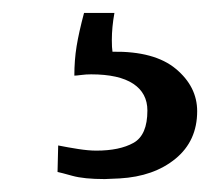

<svg xmlns="http://www.w3.org/2000/svg" viewBox="-20 -19 337 297"><path d="M153 43Q153 55 154 61Q219 60 252 87.5Q285 115 285 153Q285 199 251.5 226.5Q218 254 165 257L142 258Q110 258 92 253Q74 248 69 247L70 206Q85 209 101 211.5Q117 214 129 214Q165 214 186.5 202Q208 190 208 152Q208 125 186 110.5Q164 96 121 96Q113 96 105.5 97Q98 98 95 98Q95 74 98.5 52.5Q102 31 110 1H157Q153 23 153 43Z"/></svg>

Font: Martel Light
Style: Regular
Weight: 300
Designer: Dan Reynolds
Foundry: Dan Reynolds
Version: Version 1.001; ttfautohint (v1.1) -l 5 -r 5 -G 72 -x 0 -D la